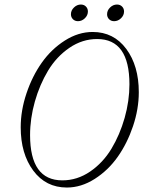

<svg xmlns="http://www.w3.org/2000/svg" viewBox="-20 -818 635 851"><path d="M485.8 -724.1Q472.2 -724.1 463.4 -732.9Q454.6 -741.7 454.6 -754.9Q454.6 -772 468 -784.9Q481.4 -797.9 498.5 -797.9Q512.2 -797.9 521 -789.1Q529.8 -780.3 529.8 -767.1Q529.8 -750 516.4 -737.1Q502.9 -724.1 485.8 -724.1ZM325.7 -724.1Q312 -724.1 303.2 -732.9Q294.4 -741.7 294.4 -754.9Q294.4 -772 307.9 -784.9Q321.3 -797.9 338.4 -797.9Q352.1 -797.9 360.8 -789.1Q369.6 -780.3 369.6 -767.1Q369.6 -750 356.2 -737.1Q342.8 -724.1 325.7 -724.1ZM276.4 13.2Q183.1 13.2 127.4 -61.8Q71.8 -136.7 71.8 -253.9Q71.8 -328.1 97.4 -404.3Q123 -480.5 165.3 -540.3Q207.5 -600.1 267.3 -638.2Q327.1 -676.3 390.6 -676.3Q483.9 -676.3 539.6 -601.3Q595.2 -526.4 595.2 -409.2Q595.2 -335 569.6 -258.8Q543.9 -182.6 501.7 -122.8Q459.5 -63 399.7 -24.9Q339.8 13.2 276.4 13.2ZM256.3 -18.6Q322.3 -18.6 379.4 -57.6Q436.5 -96.7 473.9 -158.7Q511.2 -220.7 532.5 -295.7Q553.7 -370.6 553.7 -444.3Q553.7 -645 410.6 -645Q344.7 -645 287.6 -606Q230.5 -566.9 193.1 -504.9Q155.8 -442.9 134.5 -367.9Q113.3 -293 113.3 -219.2Q113.3 -18.6 256.3 -18.6Z"/></svg>

Font: Elstob ExtraLight
Style: Italic
Weight: 200
Italic angle: -20°
Designer: Peter S. Baker
Version: Version 1.015